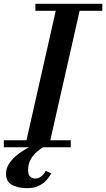

<svg xmlns="http://www.w3.org/2000/svg" viewBox="-61 -770 555 1004"><path d="M207 136.5Q200 150.5 185 168.8Q170 187 144.2 200.5Q118.5 214 79 214Q37 214 3.8 197.8Q-29.5 181.5 -29.5 138.5Q-29.5 108.5 -11.2 82.2Q7 56 35.8 34.5Q64.5 13 96 -2.5Q127.5 -18 154 -26.5L167 -1.5Q151.5 7.5 132.5 23.2Q113.5 39 99.8 62.8Q86 86.5 86 120Q86 143 96.2 153.2Q106.5 163.5 123.5 163.5Q142 163.5 156.2 151.2Q170.5 139 178 123.5ZM-41 -36.5H77.5L230.5 -713.5H124V-750H474V-713.5H355.5L202 -36.5H309V0H-41Z"/></svg>

Font: Bodoni* 06pt Medium
Style: Italic
Weight: 500
Italic angle: -13°
Version: Version 2.3